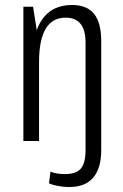

<svg xmlns="http://www.w3.org/2000/svg" viewBox="-20 -567 495 772"><path d="M258 185Q237 185 214.5 181Q192 177 177 170L183 123Q194 128 209.5 130.5Q225 133 240 133Q286 133 305 111Q324 89 324 36V-2H387V37Q387 109 355 147Q323 185 258 185ZM324 -395Q324 -446 304 -471Q284 -496 244 -496Q190 -496 163.5 -451Q137 -406 137 -317L108 -250V-309Q108 -428 148.5 -487.5Q189 -547 270 -547Q329 -547 358 -511.5Q387 -476 387 -402V0H324ZM74 -540H113L137 -386V0H74Z"/></svg>

Font: Pathway Extreme Condensed ExtraLight
Style: Regular
Weight: 250
Width: 3
Version: Version 1.001;gftools[0.9.26]